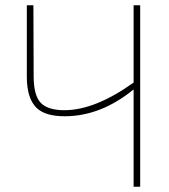

<svg xmlns="http://www.w3.org/2000/svg" viewBox="-20 -710 643 730"><path d="M513 0H488V-370Q363 -268 226 -268Q153 -268 120 -299Q83 -334 82 -414V-690H107L108 -415Q109 -346 135 -319Q162 -291 225 -291Q341 -291 488 -396V-690H513Z"/></svg>

Font: Taylor Sans Thin
Style: Regular
Weight: 100
Italic angle: -8°
Designer: Natanael Gama
Version: Version 1.001 September 8, 2015